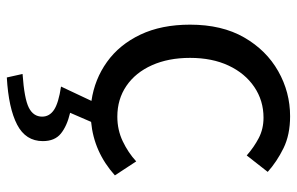

<svg xmlns="http://www.w3.org/2000/svg" viewBox="-170 -426 850 549"><g transform="rotate(90 254.5 -152.0)"><path d="M202 253 192 208Q263 203 288.5 190Q314 177 314 152Q314 131 294.5 118Q275 105 228 98L269 11Q207 2 157.5 -33.5Q108 -69 79.5 -129Q51 -189 51 -271Q51 -362 87.5 -425.5Q124 -489 184 -523Q244 -557 313 -557Q366 -557 404.5 -538Q443 -519 472 -493L425 -433Q401 -454 375 -467.5Q349 -481 317 -481Q268 -481 229 -454.5Q190 -428 168 -381Q146 -334 146 -271Q146 -209 167 -162Q188 -115 226 -89Q264 -63 314 -63Q352 -63 384.5 -78.5Q417 -94 442 -117L482 -56Q415 4 329 12L303 72Q341 81 362.5 98.5Q384 116 384 150Q384 199 337 223.5Q290 248 202 253Z"/></g></svg>

Font: Source Han Sans SC
Style: Regular
Weight: 400
Designer: Ryoko NISHIZUKA 西塚涼子 (kana, bopomofo & ideographs); Paul D. Hunt (Latin, Greek & Cyrillic); Sandoll Communications 산돌커뮤니
Foundry: Adobe
Version: Version 2.002;hotconv 1.0.116;makeotfexe 2.5.65601; ttfautoh